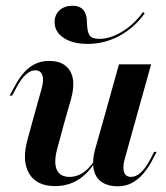

<svg xmlns="http://www.w3.org/2000/svg" viewBox="-20 -642 584 674"><path d="M204.8 -208.1 183.1 -128.2Q167.7 -75 178.6 -48Q189.5 -21 224.2 -21Q258.1 -21 286.7 -48Q315.3 -75 340.3 -132.3L342.7 -126.6Q311.3 -55.6 270.2 -22.2Q229 11.3 173.4 11.3Q108.1 11.3 81.9 -33.5Q55.6 -78.2 77.4 -154.8L91.9 -208.1ZM91.9 -208.1 125.8 -329.8Q134.7 -361.3 128.6 -378.2Q122.6 -395.2 103.2 -395.2Q87.1 -395.2 70.6 -380.2Q54 -365.3 37.9 -334.7L22.6 -306.5H13.7L32.3 -340.3Q46 -366.1 62.9 -385.9Q79.8 -405.6 102 -416.9Q124.2 -428.2 152.4 -428.2Q187.9 -428.2 208.9 -412.1Q229.8 -396 235.5 -366.5Q241.1 -337.1 229.8 -296L204.8 -208.1ZM339.5 -208.1 397.6 -416.1H510.5L452.4 -208.1ZM418.5 -86.3Q409.7 -55.6 415.3 -38.3Q421 -21 440.3 -21Q457.3 -21 473.8 -35.9Q490.3 -50.8 506.5 -80.6L521 -108.9H529.8L512.1 -75Q498.4 -50 481 -30.2Q463.7 -10.5 441.9 0.8Q420.2 12.1 391.9 12.1Q356.5 11.3 335.1 -4.4Q313.7 -20.2 308.5 -50Q303.2 -79.8 314.5 -120.2L339.5 -208.1H452.4ZM287.9 -487.9Q235.5 -487.9 203.6 -508.9Q171.8 -529.8 171.8 -564.5Q171.8 -590.3 189.1 -606Q206.5 -621.8 234.7 -621.8Q259.7 -621.8 272.6 -606.9Q285.5 -591.9 285.5 -558.9Q286.3 -528.2 295.2 -516.9Q304 -505.6 329 -505.6Q366.9 -505.6 408.9 -531Q450.8 -556.5 482.3 -600L487.9 -595.2Q451.6 -544.4 399.2 -516.1Q346.8 -487.9 287.9 -487.9Z"/></svg>

Font: Playfair 144pt
Style: Bold Italic
Weight: 700
Italic angle: -15.6°
Designer: Claus Eggers Sørensen
Foundry: Claus Eggers Sørensen
Version: Version 2.203